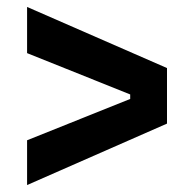

<svg xmlns="http://www.w3.org/2000/svg" viewBox="-20 -608 559 553"><path d="M58 -75V-204L355 -323V-336L58 -455V-588L461 -412V-252Z"/></svg>

Font: Bricolage Grotesque 20pt SemiBold
Style: Regular
Weight: 600
Version: Version 1.001;gftools[0.9.33.dev8+g029e19f]